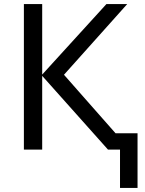

<svg xmlns="http://www.w3.org/2000/svg" viewBox="-20 -734 710 942"><path d="M604 -713.9 293.9 -367.2 546.9 -80.1H654.8V188H568.8V0H509.8L187 -361.8V0H97.2V-713.9H187V-368.2L502 -713.9Z"/></svg>

Font: Kurinto Seri
Style: Regular
Weight: 400
Designer: Kurinto was developed by Clint Goss from a range of fonts that are compatible with the SIL Open Font License Version 1.1
Foundry: Clinton F. Goss
Version: Version 2.196; July 25, 2020